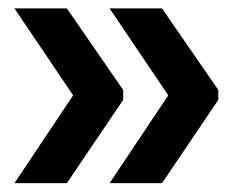

<svg xmlns="http://www.w3.org/2000/svg" viewBox="-20 -466 552 445"><path d="M149.5 -245 13.5 -446.5H135L265.5 -257.5V-234.5L135 -41.5H13.5ZM370 -245 234 -446.5H355.5L486 -257.5V-234.5L355.5 -41.5H234Z"/></svg>

Font: Anek Gurmukhi SemiBold
Style: Regular
Weight: 600
Designer: Sarang Kulkarni (Gurmukhi), Yesha Goshar (Latin)
Foundry: Ek Type
Version: Version 1.003